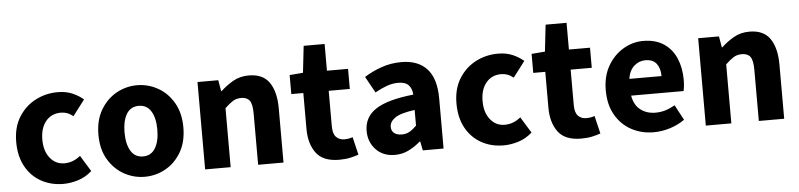

<svg xmlns="http://www.w3.org/2000/svg" viewBox="-43 -887 4655 1119"><g transform="rotate(-5 2285.0 -327.0)"><path d="M289.6 12.2Q218.3 12.2 160.9 -19.3Q103.5 -50.8 70.1 -110.6Q36.6 -170.4 36.6 -255.4Q36.6 -339.8 73.7 -399.9Q110.8 -460 171.4 -491.7Q231.9 -523.4 302.7 -523.4Q350.1 -523.4 387 -507.8Q423.8 -492.2 452.1 -467.8L382.3 -376Q363.8 -390.6 346.7 -396.7Q329.6 -402.8 311 -402.8Q255.4 -402.8 222.4 -362.8Q189.5 -322.8 189.5 -255.4Q189.5 -188 222.4 -147.5Q255.4 -106.9 305.7 -106.9Q333 -106.9 356.4 -116.2Q379.9 -125.5 399.9 -142.1L457.5 -48.3Q420.4 -15.1 376 -1.5Q331.5 12.2 289.6 12.2Z M766.1 12.2Q701.7 12.2 645 -19.3Q588.4 -50.8 553 -110.6Q517.6 -170.4 517.6 -255.4Q517.6 -339.8 553 -399.9Q588.4 -460 645 -491.7Q701.7 -523.4 766.1 -523.4Q831.1 -523.4 887.7 -491.7Q944.3 -460 979.5 -399.9Q1014.6 -339.8 1014.6 -255.4Q1014.6 -170.4 979.5 -110.6Q944.3 -50.8 887.7 -19.3Q831.1 12.2 766.1 12.2ZM766.1 -106.9Q814 -106.9 838.1 -147.5Q862.3 -188 862.3 -255.4Q862.3 -322.8 838.1 -362.8Q814 -402.8 766.1 -402.8Q718.3 -402.8 694.3 -362.8Q670.4 -322.8 670.4 -255.4Q670.4 -188 694.3 -147.5Q718.3 -106.9 766.1 -106.9Z M1119.6 0V-511.2H1241.2L1252.4 -446.3H1255.4Q1288.1 -477.1 1328.1 -500.2Q1368.2 -523.4 1420.4 -523.4Q1503.4 -523.4 1540.8 -468.3Q1578.1 -413.1 1578.1 -317.4V0H1429.7V-298.8Q1429.7 -354.5 1414.3 -375.5Q1398.9 -396.5 1364.7 -396.5Q1336.4 -396.5 1315.4 -383.1Q1294.4 -369.6 1269 -345.2V0Z M1903.8 12.2Q1809.6 12.2 1769 -42Q1728.5 -96.2 1728.5 -184.1V-393.6H1658.2V-504.9L1736.8 -511.2L1754.4 -667.5H1877V-511.2H2000.5V-393.6H1877V-186.5Q1877 -142.1 1895.5 -123Q1914.1 -104 1943.8 -104Q1970.2 -104 1992.2 -112.3L2017.1 -7.8Q1997.1 -0.5 1968.3 5.9Q1939.5 12.2 1903.8 12.2Z M2229.5 12.2Q2160.2 12.2 2118.4 -32Q2076.7 -76.2 2076.7 -141.1Q2076.7 -222.2 2145.3 -267.3Q2213.9 -312.5 2366.2 -328.6Q2364.3 -362.8 2345.5 -383.8Q2326.7 -404.8 2283.7 -404.8Q2251.5 -404.8 2218.3 -393.1Q2185.1 -381.3 2147.9 -360.4L2095.2 -455.6Q2143.1 -485.8 2197.8 -504.6Q2252.4 -523.4 2313 -523.4Q2410.6 -523.4 2462.6 -466.3Q2514.6 -409.2 2514.6 -292.5V0H2393.1L2382.8 -52.2H2378.9Q2346.2 -23.9 2309.6 -5.9Q2272.9 12.2 2229.5 12.2ZM2279.8 -103Q2305.7 -103 2325.4 -114.5Q2345.2 -126 2366.2 -147V-238.8Q2282.7 -227.5 2250.7 -205.1Q2218.8 -182.6 2218.8 -153.3Q2218.8 -127.9 2235.4 -115.5Q2252 -103 2279.8 -103Z M2865.2 12.2Q2793.9 12.2 2736.6 -19.3Q2679.2 -50.8 2645.8 -110.6Q2612.3 -170.4 2612.3 -255.4Q2612.3 -339.8 2649.4 -399.9Q2686.5 -460 2747.1 -491.7Q2807.6 -523.4 2878.4 -523.4Q2925.8 -523.4 2962.6 -507.8Q2999.5 -492.2 3027.8 -467.8L2958 -376Q2939.5 -390.6 2922.4 -396.7Q2905.3 -402.8 2886.7 -402.8Q2831.1 -402.8 2798.1 -362.8Q2765.1 -322.8 2765.1 -255.4Q2765.1 -188 2798.1 -147.5Q2831.1 -106.9 2881.3 -106.9Q2908.7 -106.9 2932.1 -116.2Q2955.6 -125.5 2975.6 -142.1L3033.2 -48.3Q2996.1 -15.1 2951.7 -1.5Q2907.2 12.2 2865.2 12.2Z M3319.3 12.2Q3225.1 12.2 3184.6 -42Q3144 -96.2 3144 -184.1V-393.6H3073.7V-504.9L3152.3 -511.2L3169.9 -667.5H3292.5V-511.2H3416V-393.6H3292.5V-186.5Q3292.5 -142.1 3311 -123Q3329.6 -104 3359.4 -104Q3385.7 -104 3407.7 -112.3L3432.6 -7.8Q3412.6 -0.5 3383.8 5.9Q3355 12.2 3319.3 12.2Z M3743.7 12.2Q3671.9 12.2 3613.3 -19.5Q3554.7 -51.3 3520.3 -111.1Q3485.8 -170.9 3485.8 -255.4Q3485.8 -337.9 3520.5 -397.9Q3555.2 -458 3610.6 -490.7Q3666 -523.4 3727.1 -523.4Q3799.3 -523.4 3847.4 -491.5Q3895.5 -459.5 3919.7 -403.8Q3943.8 -348.1 3943.8 -277.8Q3943.8 -258.3 3941.9 -240Q3939.9 -221.7 3937.5 -211.9H3630.4Q3640.1 -155.8 3676.3 -128.2Q3712.4 -100.6 3764.2 -100.6Q3793.9 -100.6 3822 -109.1Q3850.1 -117.7 3877.9 -133.8L3925.3 -44.9Q3885.7 -17.1 3837.9 -2.4Q3790 12.2 3743.7 12.2ZM3628.4 -310.1H3816.9Q3816.9 -354 3796.4 -382.1Q3775.9 -410.2 3730.5 -410.2Q3693.4 -410.2 3664.8 -384.8Q3636.2 -359.4 3628.4 -310.1Z M4048.8 0V-511.2H4170.4L4181.6 -446.3H4184.6Q4217.3 -477.1 4257.3 -500.2Q4297.4 -523.4 4349.6 -523.4Q4432.6 -523.4 4470 -468.3Q4507.3 -413.1 4507.3 -317.4V0H4358.9V-298.8Q4358.9 -354.5 4343.5 -375.5Q4328.1 -396.5 4293.9 -396.5Q4265.6 -396.5 4244.6 -383.1Q4223.6 -369.6 4198.2 -345.2V0Z"/></g></svg>

Font: Akatab Black
Style: Regular
Weight: 900
Designer: SIL Global
Foundry: SIL Global
Version: Version 4.000